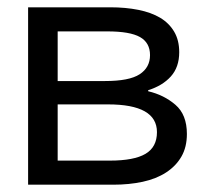

<svg xmlns="http://www.w3.org/2000/svg" viewBox="-20 -506 590 526"><path d="M290 0Q334 0 371 -8Q408 -16 435 -33.5Q462 -51 477 -77Q492 -103 492 -139Q492 -192 460.5 -219Q429 -246 386 -256V-259Q425 -271 448 -296.5Q471 -322 471 -363Q471 -396 457 -419.5Q443 -443 418.5 -457.5Q394 -472 359 -479Q324 -486 282 -486H57V0ZM138 -220H276Q410 -220 410 -144Q410 -103 378.5 -84.5Q347 -66 281 -66H138ZM138 -420H274Q336 -420 363.5 -404.5Q391 -389 391 -355Q391 -321 362.5 -302.5Q334 -284 268 -284H138Z"/></svg>

Font: Codetta
Style: Regular
Weight: 400
Italic angle: -11°
Designer: Ulrich Proeller
Foundry: PROSA GmbH
Version: Version 2.00;September 29, 2018;FontCreator 11.5.0.2427 64-b